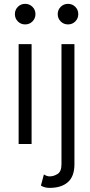

<svg xmlns="http://www.w3.org/2000/svg" viewBox="-20 -732 457 976"><path d="M74.7 0V-507.8H140.6V0ZM55.7 -660.2Q55.7 -682.1 70.8 -697.3Q85.9 -712.4 107.9 -712.4Q129.9 -712.4 145 -697.3Q160.2 -682.1 160.2 -660.2Q160.2 -638.2 145 -623Q129.9 -607.9 107.9 -607.9Q85.9 -607.9 70.8 -623Q55.7 -638.2 55.7 -660.2ZM203.1 154.8Q218.8 164.6 231.9 164.6Q252.9 164.6 272.7 152.3Q292.5 140.1 292.5 102.5V-507.8H358.4V102.5Q358.4 164.6 325.2 193.8Q292 223.1 231.9 223.1Q206.5 223.1 188 211.4ZM273.4 -660.2Q273.4 -682.1 288.6 -697.3Q303.7 -712.4 325.7 -712.4Q347.7 -712.4 362.8 -697.3Q377.9 -682.1 377.9 -660.2Q377.9 -638.2 362.8 -623Q347.7 -607.9 325.7 -607.9Q303.7 -607.9 288.6 -623Q273.4 -638.2 273.4 -660.2Z"/></svg>

Font: Giphurs Light
Style: Regular
Weight: 300
Version: Version 0.920; ttfautohint (v1.8.4.7-5d5b)